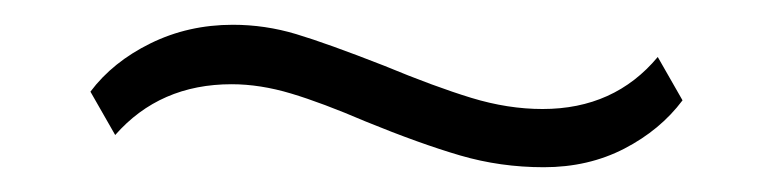

<svg xmlns="http://www.w3.org/2000/svg" viewBox="-20 -389 623 155"><path d="M275 -291Q240 -306 215 -313.5Q190 -321 167 -321Q109 -321 73 -280L53 -315Q71 -339 101.5 -354Q132 -369 168 -369Q194 -369 219 -361.5Q244 -354 290 -336Q331 -319 360.5 -310Q390 -301 418 -301Q476 -301 511 -343L531 -308Q513 -284 484 -269Q455 -254 419 -254Q384 -254 351.5 -263.5Q319 -273 275 -291Z"/></svg>

Font: TavirajRegular
Style: Regular
Weight: 400
Designer: Katatrad Team
Foundry: CadsonDemak
Version: Version 1.000